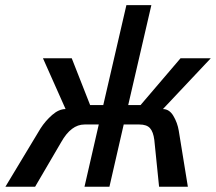

<svg xmlns="http://www.w3.org/2000/svg" viewBox="-61 -709 820 729"><path d="M-40.5 0 92.8 -221.2Q111.3 -250 137 -272.5Q162.6 -294.9 188 -294.9L102.1 -487.8H211.4L281.2 -310.1H331.1L418.9 -689.5H513.7L425.8 -310.1H472.7L624.5 -487.8H739.3L557.6 -294.9Q582 -294.9 597.4 -268.8Q612.8 -242.7 617.7 -212.9L652.3 0H543L524.9 -177.7Q521 -208.5 508.5 -222.4Q496.1 -236.3 468.3 -236.3H408.7L354.5 0H259.8L314 -236.3H259.8Q209 -236.3 171.4 -169.4L72.3 0Z"/></svg>

Font: HK Grotesk Medium Italic
Style: Regular
Weight: 500
Italic angle: -13°
Designer: Alfredo Marco Pradil and Stefan Peev
Foundry: Hanken Design Co.
Version: Version 1.000;PS 001.000;hotconv 1.0.88;makeotf.lib2.5.64775